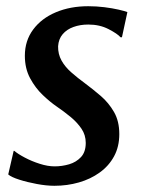

<svg xmlns="http://www.w3.org/2000/svg" viewBox="-20 -588 460 618"><path d="M372.5 -468H368Q358 -479.5 329.5 -494.2Q301 -509 264.5 -509Q238 -509 216.5 -501.2Q195 -493.5 181.8 -478Q168.5 -462.5 167 -439Q166.5 -414 178 -393.2Q189.5 -372.5 209.8 -354.8Q230 -337 254 -319.5Q279.5 -300.5 304.8 -278.8Q330 -257 347 -227.5Q364 -198 364 -156.5Q364 -116 347.2 -85Q330.5 -54 301 -32.8Q271.5 -11.5 234 -0.8Q196.5 10 155 10Q129.5 10 98.5 4.2Q67.5 -1.5 41.8 -9.8Q16 -18 6.5 -26.5L24 -102.5H26Q37.5 -92.5 59.8 -80.8Q82 -69 107.8 -60.8Q133.5 -52.5 156 -52.5Q179.5 -52.5 202.5 -59.2Q225.5 -66 240.8 -82.5Q256 -99 256 -128Q256 -153.5 242.2 -173.8Q228.5 -194 207 -211.8Q185.5 -229.5 162 -245.5Q141.5 -259.5 117.8 -282Q94 -304.5 77 -336Q60 -367.5 60 -408.5Q60 -457 86.8 -493Q113.5 -529 159.8 -548.5Q206 -568 264 -568Q290.5 -568 316.2 -564.8Q342 -561.5 361.8 -557Q381.5 -552.5 390 -549Z"/></svg>

Font: Merriweather Light 18pt Medium
Style: Italic
Weight: 500
Italic angle: -7.8°
Version: Version 2.101